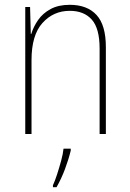

<svg xmlns="http://www.w3.org/2000/svg" viewBox="-20 -557 540 798"><path d="M85 0V-528H105L108 -416H110Q119 -446 138.5 -474Q158 -502 190.5 -519.5Q223 -537 270 -537Q342 -537 381 -495Q420 -453 420 -361V0H394V-355Q394 -439 361.5 -475.5Q329 -512 270 -512Q202 -512 156.5 -461.5Q111 -411 111 -307V0ZM200 213Q208 196 217 168.5Q226 141 234 111.5Q242 82 244 61H274V69Q265 106 250 146Q235 186 215 221H200Z"/></svg>

Font: Noto Sans Mono ExtraCondensed Thin
Style: Regular
Weight: 100
Width: 2
Designer: Monotype Design Team
Foundry: Monotype Imaging Inc.
Version: Version 2.014; ttfautohint (v1.8.4.7-5d5b)